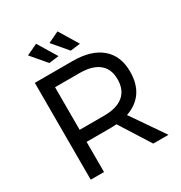

<svg xmlns="http://www.w3.org/2000/svg" viewBox="-206 -1055 1135 1202"><g transform="rotate(-30 361.5 -454.0)"><path d="M312 -771 241 -762 149 -870 229 -908ZM467 -771 396 -762 304 -870 384 -908ZM662 0H552L413 -220Q389 -218 374 -218H196V0H100V-700H374Q507 -700 579.5 -638.5Q652 -577 652 -464Q652 -290 499 -237ZM196 -305H374Q464 -305 512 -344.5Q560 -384 560 -461Q560 -536 512 -574.5Q464 -613 374 -613H196Z"/></g></svg>

Font: Montserrat arm
Style: Regular
Weight: 400
Designer: Julieta Ulanovsky
Foundry: Julieta Ulanovsky
Version: Version 6.000;PS 006.000;hotconv 1.0.88;makeotf.lib2.5.64775